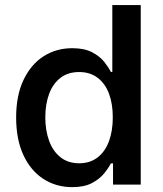

<svg xmlns="http://www.w3.org/2000/svg" viewBox="-20 -748 661 778"><path d="M272.5 10.3Q207 10.3 155.5 -23.2Q104 -56.6 74.7 -119.9Q45.4 -183.1 45.4 -272Q45.4 -361.3 75.4 -424.3Q105.5 -487.3 156.7 -520Q208 -552.7 272.5 -552.7Q322.3 -552.7 353.5 -536.1Q384.8 -519.5 402.6 -497.1Q420.4 -474.6 429.2 -456.5H435.1V-727.5H550.3V0H438V-85.9H429.2Q419.9 -67.4 401.6 -44.9Q383.3 -22.5 352.3 -6.1Q321.3 10.3 272.5 10.3ZM300.8 -86.4Q344.7 -86.4 375.2 -109.9Q405.8 -133.3 421.4 -175.3Q437 -217.3 437 -272.5Q437 -328.1 421.4 -369.1Q405.8 -410.2 375.2 -433.1Q344.7 -456.1 300.8 -456.1Q254.9 -456.1 224.4 -432.1Q193.8 -408.2 178.7 -366.7Q163.6 -325.2 163.6 -272.5Q163.6 -219.7 179 -177.5Q194.3 -135.3 225.1 -110.8Q255.9 -86.4 300.8 -86.4Z"/></svg>

Font: Inter
Style: 540
Weight: 540
Designer: Rasmus Andersson
Foundry: rsms
Version: Version 4.001;git-66647c0bb